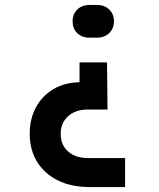

<svg xmlns="http://www.w3.org/2000/svg" viewBox="-20 -575 640 775"><path d="M341 -423Q310 -423 291.5 -441.5Q273 -460 273 -489Q273 -518 292 -536.5Q311 -555 342 -555H371Q402 -555 421 -536.5Q440 -518 440 -489Q440 -460 421 -441.5Q402 -423 371 -423ZM342 180Q268 180 214 153.5Q160 127 130 78.5Q100 30 100 -35Q100 -96 125.5 -142.5Q151 -189 196 -215.5Q241 -242 301 -243V-323H412L414 -133H335Q285 -133 255 -106Q225 -79 225 -35Q225 10 255 36.5Q285 63 336 63H485V180Z"/></svg>

Font: JetBrains Mono NL
Style: Bold
Weight: 700
Monospace: yes
Designer: Philipp Nurullin, Konstantin Bulenkov
Foundry: JetBrains
Version: Version 2.305; ttfautohint (v1.8.4.7-5d5b)